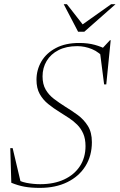

<svg xmlns="http://www.w3.org/2000/svg" viewBox="-20 -904 582 934"><path d="M495.5 -612.5Q462.5 -651 427.2 -665.2Q392 -679.5 355.5 -679.5Q302.5 -679.5 264.8 -660.2Q227 -641 207 -607.5Q187 -574 187 -532.5Q187 -494.5 202 -468.5Q217 -442.5 242.2 -423.2Q267.5 -404 297.5 -385Q328 -366.5 357.8 -344.8Q387.5 -323 407.2 -291.8Q427 -260.5 427 -212.5Q427 -146.5 395.8 -96.2Q364.5 -46 307.5 -18Q250.5 10 174 10Q131 10 99.2 4.2Q67.5 -1.5 35 -15L30 -183.5H41.5L83 -8L45.5 -41.5Q74.5 -21 108.5 -14.5Q142.5 -8 175.5 -8Q242.5 -8 292 -31Q341.5 -54 368.8 -95.8Q396 -137.5 396 -193.5Q396 -228.5 385 -253.8Q374 -279 355.5 -297.5Q337 -316 314.5 -330.5Q292 -345 270 -359Q240.5 -377 214.8 -397.8Q189 -418.5 173.2 -446.8Q157.5 -475 157.5 -516Q157.5 -564 181.2 -604.8Q205 -645.5 251.5 -670.2Q298 -695 365.5 -695Q407.5 -695 441.2 -685.8Q475 -676.5 501.5 -661.5L474 -664.5L515 -708.5H518.5L497 -493.5H486.5L466 -653ZM542 -883.5 390 -749.5H360L290 -883.5H305.5L389 -776.5H369.5L520.5 -883.5Z"/></svg>

Font: Newsreader 36pt ExtraLight
Style: Italic
Weight: 250
Italic angle: -17°
Designer: Hugues Gentile
Foundry: Production Type
Version: Version 1.003